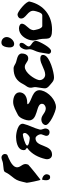

<svg xmlns="http://www.w3.org/2000/svg" viewBox="904 -1612 789 2636"><g transform="rotate(-90 1298.0 -293.5)"><path d="M107 -320C107 -300 141 -133 148 -133H151C179 -153 327 -271 356 -300C357 -303 362 -320 363 -323C376 -381 308 -409 321 -467C335 -526 441 -568 489 -587C498 -595 499 -601 501 -610C508 -640 483 -667 454 -667C428 -667 402 -650 376 -647C205 -628 294 -645 195 -527C149 -471 137 -449 121 -380C119 -371 109 -329 107 -320ZM149 -109C139 -67 132 1 184 1C209 1 217 -13 223 -37C232 -77 187 -109 149 -109Z M618 -317C624 -341 745 -374 769 -374C785 -374 794 -356 790 -340C784 -314 746 -279 721 -279C708 -279 612 -289 618 -317ZM433 -63C423 -18 445 27 493 27C638 27 593 -200 718 -200C748 -200 779 -147 772 -117C768 -98 757 -82 753 -63C745 -28 769 -7 804 -7C831 -7 845 -26 851 -50C859 -86 830 -109 838 -143C855 -215 899 -291 916 -364C934 -440 795 -467 736 -467C684 -467 574 -452 558 -383C551 -353 554 -336 586 -320L584 -313C499 -252 454 -155 433 -63Z M900 -67C887 -9 1089 81 1144 81C1243 81 1353 -21 1375 -118C1406 -251 1215 -249 1185 -307L1192 -313C1245 -312 1329 -325 1346 -397C1364 -477 1283 -507 1217 -507C1155 -507 1095 -469 1036 -440C997 -417 975 -357 967 -321C927 -149 1215 -207 1190 -100C1184 -74 1151 -59 1129 -59C1066 -59 1038 -120 975 -120C943 -120 908 -102 900 -67Z M1414 -285C1406 -249 1425 -227 1420 -193C1401 -42 1378 -60 1483 27C1505 45 1523 54 1556 54C1618 54 1842 -2 1861 -84C1870 -122 1843 -134 1811 -134C1738 -134 1665 -67 1590 -67C1546 -67 1508 -112 1518 -157C1533 -221 1620 -347 1698 -347C1747 -347 1767 -300 1814 -300C1852 -300 1871 -324 1879 -358C1899 -446 1821 -448 1763 -467C1733 -476 1712 -501 1677 -501C1571 -501 1505 -460 1460 -367C1446 -337 1421 -317 1414 -285Z M1970 -600C1961 -561 1959 -493 2013 -493C2057 -493 2097 -538 2106 -578C2117 -627 2081 -668 2034 -668C1991 -668 1978 -636 1970 -600ZM1877 -20C1878 1 1894 14 1916 14C1965 14 2045 -144 2054 -183C2069 -248 1970 -255 1980 -300C1986 -327 2020 -350 2027 -380C2032 -400 2025 -420 2002 -420C1966 -420 1944 -372 1938 -346C1930 -313 1946 -293 1939 -262C1931 -226 1910 -194 1902 -159C1901 -154 1897 -141 1897 -140Z M2066 -273C2053 -218 2066 -196 2077 -147C2100 -43 2044 27 2210 27C2401 27 2550 -85 2595 -280C2606 -326 2454 -447 2419 -447C2399 -447 2369 -434 2364 -411C2345 -329 2489 -311 2466 -211C2462 -194 2444 -107 2408 -107H2261C2218 -107 2204 -214 2202 -227C2202 -230 2205 -244 2206 -247C2217 -296 2279 -328 2290 -377C2299 -414 2255 -427 2227 -427C2141 -427 2083 -346 2066 -273Z"/></g></svg>

Font: Charger
Style: OversprayIt
Weight: 400
Designer: Jasper
Foundry: Cannot Into Space Fonts
Version: Version 0.980